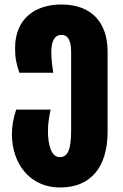

<svg xmlns="http://www.w3.org/2000/svg" viewBox="-20 -583 548 853"><path d="M247 250C382 250 458 161 458 2V-353C458 -488 382 -563 253 -563C138 -563 47 -502 47 -369C47 -325 53 -298 66 -260H217C211 -292 208 -325 208 -353C208 -395 220 -428 253 -428C283 -428 296 -401 296 -353V-3C296 85 280 115 245 115C208 115 193 61 193 -1C193 -35 199 -69 205 -96H52C39 -59 33 -21 33 14C33 143 112 250 247 250Z"/></svg>

Font: Noto Sans Georgian ExtraCondensed Black
Style: Regular
Weight: 900
Width: 2
Designer: Monotype Design Team, Akaki Razmadze
Foundry: Google LLC
Version: Version 2.005